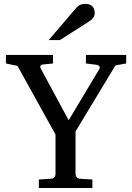

<svg xmlns="http://www.w3.org/2000/svg" viewBox="-20 -948 666 968"><path d="M562 -618.2 360.8 -285.2V-68.8Q360.8 -61.5 366.2 -54.7Q371.6 -47.9 381.8 -46.9L445.8 -43V0H175.8V-43L237.8 -46.9Q248.5 -47.9 254.2 -54.7Q259.8 -61.5 259.8 -68.8V-270L67.9 -616.2L9.8 -627.9V-670.9H247.1V-627.9L196.8 -623Q185.1 -621.6 183.6 -615.2Q182.1 -608.9 185.1 -603L326.2 -341.8L481 -600.1Q485.4 -607.4 481 -613.8Q476.6 -620.1 469.2 -621.1L413.1 -627.9V-670.9H616.2V-627.9ZM457.5 -883.3Q457.5 -869.6 450.9 -859.9Q444.3 -850.1 434.6 -843.3L282.2 -746.1H225.6L358.4 -901.4Q364.3 -907.7 369.1 -912.8Q374 -918 379.9 -921.4Q385.7 -924.8 393.3 -926.5Q400.9 -928.2 411.6 -928.2Q424.8 -928.2 433.6 -924.1Q442.4 -919.9 447.8 -913.6Q453.1 -907.2 455.3 -899.2Q457.5 -891.1 457.5 -883.3Z"/></svg>

Font: Charis SIL Eur
Style: Regular
Weight: 400
Foundry: SIL International
Version: Version 5.000